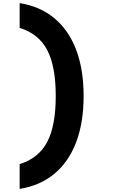

<svg xmlns="http://www.w3.org/2000/svg" viewBox="-20 -1000 740 1240"><path d="M107 -820V-980Q239 -959 331.5 -882Q424 -805 472 -678Q520 -551 520 -380Q520 -209 472 -82Q424 45 331.5 122Q239 199 107 220V60Q229 22 284.5 -82.5Q340 -187 340 -380Q340 -573 284.5 -677.5Q229 -782 107 -820Z"/></svg>

Font: Martian Mono ExtraBold
Style: Regular
Weight: 800
Monospace: yes
Designer: Roman Shamin
Foundry: Evil Martians
Version: Version 1.000; ttfautohint (v1.8.4.7-5d5b)